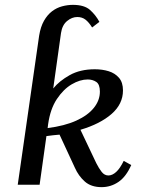

<svg xmlns="http://www.w3.org/2000/svg" viewBox="-20 -760 585 790"><path d="M489 -98 520 -81Q499 -33 467.5 -11.5Q436 10 398 10Q355 10 329 -13Q303 -36 288 -70L225 -206Q212 -205 198.5 -203.5Q185 -202 171 -200L143 0H53L141 -613Q147 -650 161 -674.5Q175 -699 194 -713.5Q213 -728 235.5 -734Q258 -740 280 -740Q327 -740 350.5 -719Q374 -698 389 -670L359 -647Q346 -668 332 -679Q318 -690 298 -690Q276 -690 256 -673.5Q236 -657 231 -624L199 -396Q224 -427 267 -451Q310 -475 370 -475Q401 -475 427 -467Q453 -459 469.5 -440Q486 -421 486 -388Q486 -332 439 -291Q392 -250 311 -226L376 -89Q387 -67 398.5 -52.5Q410 -38 426 -38Q442 -38 458 -52.5Q474 -67 489 -98ZM178 -249 176 -233Q246 -242 293.5 -263.5Q341 -285 366 -316Q391 -347 391 -383Q391 -413 376 -423Q361 -433 341 -433Q309 -433 275 -413Q241 -393 214 -352.5Q187 -312 178 -249Z"/></svg>

Font: Brygada 1918 Medium
Style: Italic
Weight: 500
Italic angle: -8°
Designer: Mateusz Machalski | Borys Kosmynka | Przemek Hoffer
Foundry: NIEPODLEGLA 2018
Version: Version 3.006